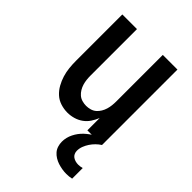

<svg xmlns="http://www.w3.org/2000/svg" viewBox="-218 -616 936 936"><g transform="rotate(45 250.0 -148.5)"><path d="M209 8Q185 8 161.5 0.5Q138 -7 120.5 -23Q103 -39 91 -60.5Q79 -82 72 -105Q65 -128 62.5 -152Q60 -176 60 -200V-520H161V-200Q161 -186 162.5 -172Q164 -158 168 -144.5Q172 -131 179.5 -118.5Q187 -106 197.5 -97Q208 -88 222 -84Q236 -80 250 -80Q264 -80 278 -84Q292 -88 302.5 -97Q313 -106 320.5 -118.5Q328 -131 332 -144.5Q336 -158 337.5 -172Q339 -186 339 -200V-520H440V0H339V-85Q331 -65 319 -47Q307 -29 289.5 -16.5Q272 -4 251 2Q230 8 209 8ZM417 223Q402 223 387 220.5Q372 218 358 213.5Q344 209 331 201Q318 193 308.5 182Q299 171 294.5 156.5Q290 142 290 127Q290 98 303.5 71Q317 44 338.5 24Q360 4 386 -10Q412 -24 440 -32V0Q426 9 414.5 20.5Q403 32 394 45.5Q385 59 379 74.5Q373 90 373 107Q373 116 377 125Q381 134 389 139.5Q397 145 406.5 147.5Q416 150 425 150Q432 150 439 149Q446 148 453 146V219Q444 221 435 222Q426 223 417 223Z"/></g></svg>

Font: Iosevka Term Semibold
Style: Regular
Weight: 600
Monospace: yes
Designer: Belleve Invis
Foundry: Belleve Invis
Version: Version 31.4.0